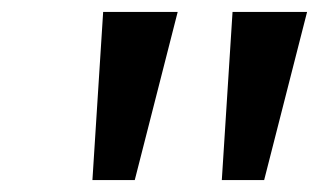

<svg xmlns="http://www.w3.org/2000/svg" viewBox="-20 -725 541 322"><path d="M135 -423 153 -705H278L206 -423ZM352 -423 370 -705H495L423 -423Z"/></svg>

Font: Nunito Sans 7pt Expanded Medium
Style: Italic
Weight: 500
Width: 7
Italic angle: -9°
Designer: Vernon Adams
Foundry: Vernon Adams
Version: Version 3.101;gftools[0.9.27]